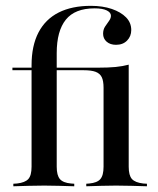

<svg xmlns="http://www.w3.org/2000/svg" viewBox="-20 -651 551 671"><path d="M134.7 -2.4Q106.5 -2.4 81.5 -1.6Q56.5 -0.8 26.6 0V-8.9L39.5 -9.7Q67.7 -12.9 79 -25.4Q90.3 -37.9 90.3 -68.5V-207.3H178.2V-68.5Q178.2 -37.9 189.5 -25Q200.8 -12.1 228.2 -9.7L239.5 -8.9V0Q210.5 -0.8 185.9 -1.6Q161.3 -2.4 134.7 -2.4ZM90.3 -207.3V-422.6Q90.3 -491.1 114.5 -537.5Q138.7 -583.9 185.1 -607.3Q231.5 -630.6 297.6 -630.6Q338.7 -630.6 370.6 -619.8Q402.4 -608.9 420.6 -590.3Q438.7 -571.8 438.7 -546Q438.7 -524.2 424.2 -509.3Q409.7 -494.4 385.5 -494.4Q365.3 -494.4 352.8 -505.2Q340.3 -516.1 340.3 -533.1Q340.3 -547.6 347.2 -558.1Q354 -568.5 360.9 -577.8Q367.7 -587.1 367.7 -596Q367.7 -607.3 353.2 -614.5Q338.7 -621.8 310.5 -621.8Q241.9 -621.8 210.1 -582.3Q178.2 -542.7 178.2 -465.3V-207.3ZM385.5 -2.4Q358.9 -2.4 334.7 -1.6Q310.5 -0.8 281.5 0V-8.9L291.9 -9.7Q319.4 -12.1 330.6 -25Q341.9 -37.9 341.9 -68.5V-207.3H429.8V-68.5Q429.8 -37.9 441.1 -25.4Q452.4 -12.9 480.6 -9.7L493.5 -8.9V0Q463.7 -0.8 438.7 -1.6Q413.7 -2.4 385.5 -2.4ZM341.9 -207.3V-344.4Q341.9 -368.5 335.5 -381.5Q329 -394.4 314.1 -400Q299.2 -405.6 271.8 -405.6L322.6 -414.5Q358.9 -414.5 383.9 -416.9Q408.9 -419.4 429.8 -425V-207.3ZM23.4 -405.6V-414.5H338.7V-405.6Z"/></svg>

Font: Playfair 144pt SemiCondensed Medium
Style: Regular
Weight: 500
Width: 4
Designer: Claus Eggers Sørensen
Foundry: Claus Eggers Sørensen
Version: Version 2.203